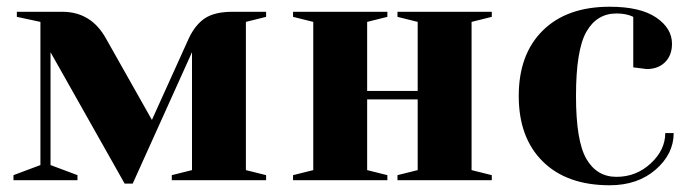

<svg xmlns="http://www.w3.org/2000/svg" viewBox="-20 -535 2050 570"><path d="M670 -500H770V-485L710 -470V-30L770 -15V0H490V-15L550 -30V-380L374 10H350L130 -380V-45L210 -15V0H20V-15L100 -45V-470L30 -485V-500H165Q251 -500 295 -420L431 -179L540 -420Q559 -461 588 -480.5Q617 -500 670 -500Z M1220 -470 1160 -485V-500H1440V-485L1380 -470V-30L1440 -15V0H1160V-15L1220 -30V-240H1070V-30L1130 -15V0H850V-15L910 -30V-470L850 -485V-500H1130V-485L1070 -470V-265H1220Z M1810 -495Q1752 -495 1721 -441Q1690 -387 1690 -250Q1690 -116 1721 -63Q1752 -10 1810 -10Q1869 -10 1912 -50Q1955 -90 1955 -140H1980Q1980 -78 1926.5 -31.5Q1873 15 1790 15Q1663 15 1591.5 -55.5Q1520 -126 1520 -250Q1520 -374 1591.5 -444.5Q1663 -515 1790 -515Q1881 -515 1928 -483Q1975 -451 1975 -405Q1975 -371 1954.5 -350.5Q1934 -330 1900 -330L1860 -335V-485Q1840 -495 1810 -495Z"/></svg>

Font: Yeseva One
Style: Regular
Weight: 400
Designer: Jovanny Lemonad
Foundry: Jovanny Lemonad
Version: Version 2.000